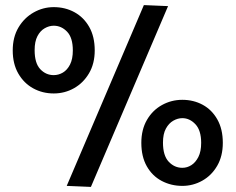

<svg xmlns="http://www.w3.org/2000/svg" viewBox="-20 -730 925 754"><path d="M545 -710 242 0 337 4 640 -706ZM191 -702Q149 -702 112 -681Q75 -660 52.5 -622Q30 -584 30 -532Q30 -479 52 -441Q74 -403 110.5 -383Q147 -363 191 -363Q234 -363 270.5 -383.5Q307 -404 329.5 -442Q352 -480 352 -532Q352 -586 330.5 -624Q309 -662 272.5 -682Q236 -702 191 -702ZM191 -629Q221 -629 243.5 -605.5Q266 -582 266 -532Q266 -498 255 -476.5Q244 -455 227 -445Q210 -435 191 -435Q160 -435 138 -458.5Q116 -482 116 -533Q116 -567 127 -588Q138 -609 155.5 -619Q173 -629 191 -629ZM696 -338Q653 -338 616 -317.5Q579 -297 557 -259Q535 -221 535 -169Q535 -115 556.5 -77Q578 -39 615 -19.5Q652 0 696 0Q738 0 774.5 -20.5Q811 -41 833 -79Q855 -117 855 -169Q855 -223 833.5 -261Q812 -299 776 -318.5Q740 -338 696 -338ZM696 -266Q725 -266 747.5 -242Q770 -218 770 -169Q770 -135 759 -113.5Q748 -92 731.5 -81.5Q715 -71 696 -71Q665 -71 642.5 -95Q620 -119 620 -170Q620 -204 631.5 -225Q643 -246 660.5 -256Q678 -266 696 -266Z"/></svg>

Font: Catamaran Medium
Style: Regular
Weight: 500
Designer: Pria Ravichandran
Version: Version 2.000